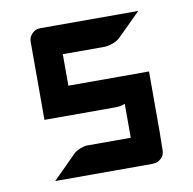

<svg xmlns="http://www.w3.org/2000/svg" viewBox="-62 -794 616 612"><g transform="rotate(-10 246.0 -488.0)"><path d="M111 -732H162H163H424L349 -658Q341 -650 328.5 -645Q316 -640 308 -639L299 -638H163V-536H330H404H424V-338L423 -281Q423 -265 412.5 -255.5Q402 -246 392 -245L382 -244H69L144 -319Q152 -327 164.5 -332Q177 -337 186 -338H194H330V-448Q323 -445 315 -443.5Q307 -442 303 -442H299H69V-638V-639V-691V-695Q69 -710 80 -721Q91 -732 106 -732Z"/></g></svg>

Font: ECO
Style: Regular
Weight: 400
Version: Version 1.1